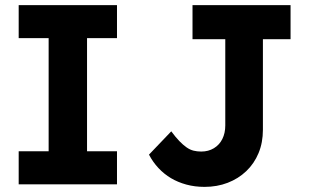

<svg xmlns="http://www.w3.org/2000/svg" viewBox="-20 -720 1228 750"><path d="M53 0V-129H170V-571H53V-700H437V-571H320V-129H437V0ZM562 -116 649 -207Q666 -184 680.5 -169Q695 -154 708.5 -144.5Q722 -135 736 -131.5Q750 -128 766 -128Q794 -128 815.5 -141Q837 -154 848.5 -177Q860 -200 860 -230V-567H732V-700H1115V-567H1007V-213Q1007 -163 990 -122Q973 -81 942 -51.5Q911 -22 869.5 -6Q828 10 779 10Q741 10 708 1Q675 -8 648 -24Q621 -40 599 -63.5Q577 -87 562 -116Z"/></svg>

Font: Our Lexend SemiBold
Style: Regular
Weight: 600
Designer: Bonnie Shaver-Troup, Thomas Jockin
Foundry: Lexend
Version: Version 1.007